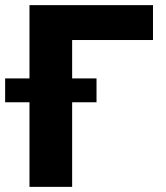

<svg xmlns="http://www.w3.org/2000/svg" viewBox="-61 -727 644 747"><path d="M534.2 -571.3H219.7V-421.9H314.5V-329.1H219.7V0H53.7V-329.1H-41V-421.9H53.7V-707H534.2Z"/></svg>

Font: Pretendard GOV ExtraBold
Style: Regular
Weight: 800
Designer: Base glyphs from Inter by Rasmus Andersson; Hangeul glyphs from Noto Sans CJK(Source Han Sans) by Jang Soo-young and Kan
Foundry: Kil Hyung-jin
Version: Version 1.309